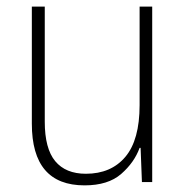

<svg xmlns="http://www.w3.org/2000/svg" viewBox="-20 -549 562 579"><path d="M439 -529V0H408L404 -103H401Q385 -59 345.5 -24.5Q306 10 235 10Q76 10 76 -176V-529H115V-182Q115 -101 146.5 -63Q178 -25 239 -25Q315 -25 358 -76Q401 -127 401 -232V-529Z"/></svg>

Font: Noto Sans Arabic UI SmCn XLt
Style: Regular
Weight: 200
Width: 4
Designer: Monotype Design Team, Nadine Chahine and Nizar Qandah
Foundry: Monotype Imaging Inc.
Version: Version 2.010; ttfautohint (v1.8.4.7-5d5b)